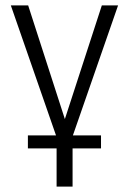

<svg xmlns="http://www.w3.org/2000/svg" viewBox="-20 -509 476 709"><path d="M189 180V39H83V-9H198L191 3L20 -489H84L229 -40H210L356 -489H416L245 3L239 -9H353V39H248V180Z"/></svg>

Font: Nunito Sans 10pt Condensed Light
Style: Regular
Weight: 300
Width: 3
Designer: Vernon Adams
Foundry: Vernon Adams
Version: Version 3.101;gftools[0.9.27]